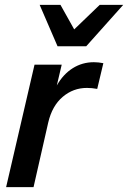

<svg xmlns="http://www.w3.org/2000/svg" viewBox="-20 -764 523 784"><path d="M483 -744 332 -575H215L142 -744H227L283 -644L387 -744ZM212 -415Q238 -461 277 -485.5Q316 -510 363 -510Q382 -510 402 -506L377 -401Q355 -405 335 -405Q279 -405 236 -368.5Q193 -332 177 -264L117 0H5L121 -500H232Z"/></svg>

Font: CBA Beacon Sans Bold
Style: Italic
Weight: 700
Italic angle: -13°
Designer: Wei Huang
Foundry: Wei Huang
Version: Version 1.002